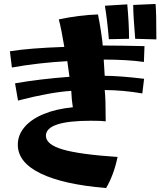

<svg xmlns="http://www.w3.org/2000/svg" viewBox="-20 -882 820 970"><path d="M70 -151Q70 -200 104 -240Q138 -280 201 -306Q264 -332 348 -340Q342 -375 340 -423Q233 -416 71 -374L56 -461Q182 -483 331 -494L320 -573Q175 -565 40 -541L30 -623Q129 -639 305 -645Q290 -736 277 -784Q380 -806 475 -809Q483 -771 490.5 -721Q498 -671 499 -652Q581 -652 710 -649L707 -569Q623 -581 504 -581L509 -499Q582 -499 708 -484L699 -410Q598 -427 509 -427Q514 -387 514 -269Q495 -272 439 -272Q212 -272 212 -196Q212 -152 296.5 -127Q381 -102 574 -89Q555 2 516 68Q299 50 184.5 -6Q70 -62 70 -151ZM510 -853 623 -860Q632 -761 632 -686L530 -684Q522 -780 510 -853ZM653 -857 766 -862Q770 -818 770 -683L663 -686Q653 -806 653 -857Z"/></svg>

Font: Otomanopee One
Style: Regular
Weight: 400
Designer: Das Ende der Wildnis
Foundry: Gutenberg Labo
Version: Version 3.005